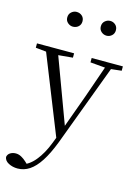

<svg xmlns="http://www.w3.org/2000/svg" viewBox="-160 -844 855 1194"><g transform="rotate(15 267.5 -247.0)"><path d="M76 271Q44 271 18 257.5Q-8 244 -11 220Q-8 202 7.5 192.5Q23 183 43 183Q61 183 78.5 192.5Q96 202 112 217L140 244L109 258L90 241Q139 229 178.5 181Q218 133 246 60L274 -13L278 -23L368 -271L452 -512H491L282 47Q252 125 220 174.5Q188 224 152.5 247.5Q117 271 76 271ZM269 47 46 -512H125L296 -51L302 -37ZM-8 -484V-512H231V-484L123 -474H90ZM344 -484V-512H545V-484L464 -475H450ZM180 -670Q162 -670 147 -683Q132 -696 132 -717Q132 -739 147 -752Q162 -765 180 -765Q201 -765 215.5 -752Q230 -739 230 -717Q230 -696 215.5 -683Q201 -670 180 -670ZM397 -670Q378 -670 363 -683Q348 -696 348 -717Q348 -739 363 -752Q378 -765 397 -765Q416 -765 430.5 -752Q445 -739 445 -717Q445 -696 430.5 -683Q416 -670 397 -670Z"/></g></svg>

Font: Noto Serif SC ExtraLight Light
Style: Regular
Weight: 300
Version: Version 2.002-H1;hotconv 1.1.0;makeotfexe 2.6.0